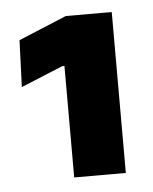

<svg xmlns="http://www.w3.org/2000/svg" viewBox="-36 -740 320 402"><g transform="rotate(-5 124.0 -539.0)"><path d="M104.5 -369.5V-603.8H99.8L11.8 -567.6L15.5 -665.8L116.3 -707.7H213V-369.5Z"/></g></svg>

Font: Anek Gurmukhi Medium SemiExpanded
Style: Regular
Weight: 500
Width: 6
Version: Version 1.003